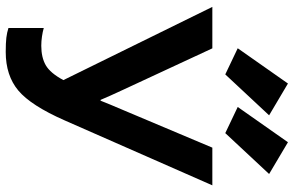

<svg xmlns="http://www.w3.org/2000/svg" viewBox="-198 -818 1031 674"><g transform="rotate(90 317.0 -480.5)"><path d="M77.9 -119.1Q91.3 -115.2 107.9 -112.8Q124.5 -110.4 140.1 -110.4Q181.2 -110.4 208.6 -126.2Q236.1 -142.1 260.7 -188L3.7 -710.9H149.2L293.2 -400.9Q308.3 -368.4 315.2 -352.9Q322 -337.4 330.1 -318.6H333Q340.1 -337.2 346.6 -352.3Q353 -367.4 366.7 -399.9L497.8 -710.9H630.1L402.1 -192.4Q350.1 -74.2 297.4 -29.9Q244.6 14.4 161.9 14.4Q129.9 14.4 111.7 12.2Q93.5 10 77.9 4.9ZM148.9 -800 272.7 -976.3 384.3 -910.2 240.7 -756.3ZM355 -800 478.8 -976.3 590.3 -910.2 446.8 -756.3Z"/></g></svg>

Font: RobotoFlex
Style: Regular
Weight: 400
Designer: Berlow after Robertson
Foundry: Google
Version: Version 2.136